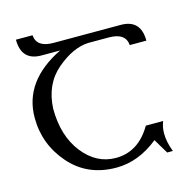

<svg xmlns="http://www.w3.org/2000/svg" viewBox="-111 -868 977 987"><g transform="rotate(-15 377.5 -374.5)"><path d="M389.2 9.8Q236.3 9.8 142.6 -97.4Q48.8 -204.6 48.8 -346.2Q48.8 -541 264.6 -647H166Q59.6 -647 59.6 -759.3H147.9Q152.8 -693.4 242.2 -693.4H599.6Q706.1 -693.4 706.1 -581.1H617.7Q612.8 -647 523.4 -647H414.6Q333 -643.6 246.1 -570.3Q159.2 -497.1 152.8 -367.7Q152.8 -222.2 224.6 -130.6Q296.4 -39.1 399.9 -39.1Q520 -39.1 590.3 -159.7H682.6Q670.4 -130.4 670.4 -96.2Q670.4 -51.3 690.9 2H660.6L613.8 -76.2Q507.8 9.8 389.2 9.8Z"/></g></svg>

Font: Almanac
Style: Regular
Weight: 400
Designer: Eden's Almanac
Version: Version 3.501;March 28, 2021;FontCreator 13.0.0.2683 64-bit